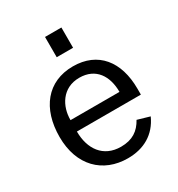

<svg xmlns="http://www.w3.org/2000/svg" viewBox="-178 -859 915 985"><g transform="rotate(-30 279.5 -366.0)"><path d="M513 -240V-275C513 -436 431 -540 283 -540C131 -540 43 -428 43 -260C43 -90 146 10 293 10C388 10 462 -32 501 -118L429 -139C401 -88 360 -59 292 -59C187 -59 134 -137 134 -240ZM135 -307C134 -388 181 -473 282 -473C380 -473 425 -400 425 -307ZM235 -742V-622H332V-742Z"/></g></svg>

Font: Cheyenne Sans
Style: Regular
Weight: 400
Designer: The Public Sans project authors (U.S. Web Design System), Libre Franklin designed by Pablo Impallari and Rodrigo Fuenzal
Foundry: The Cheyenne Sans Project Authors
Version: Version 2.007